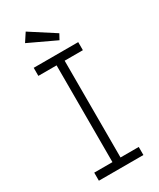

<svg xmlns="http://www.w3.org/2000/svg" viewBox="-222 -961 856 1031"><g transform="rotate(-30 206.0 -445.0)"><path d="M68 0V-50H181V-650H68V-700H344V-650H231V-50H344V0ZM262 -759 94 -838 128 -890 280 -792Z"/></g></svg>

Font: Lexend ExtraLight
Style: Regular
Weight: 200
Designer: Bonnie Shaver-Troup, Thomas Jockin
Foundry: Lexend
Version: Version 1.007; ttfautohint (v1.8.3)